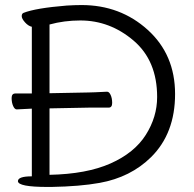

<svg xmlns="http://www.w3.org/2000/svg" viewBox="-20 -732 768 760"><path d="M41 -362H106V-626Q92 -629 79 -643.5Q66 -658 66 -668Q66 -678 73 -681Q121 -700 244 -710Q277 -712 303 -712Q456 -712 564.5 -614Q673 -516 673 -360Q673 -204 578 -110Q497 -30 374 -8Q297 6 183 8H169Q51 8 51 -15Q51 -34 106 -34V-302L47 -299H46Q38 -299 32 -312.5Q26 -326 26 -344Q26 -362 41 -362ZM410 -306H332L176 -303V-40Q323 -43 417.5 -85Q512 -127 557 -198Q602 -269 602 -348Q602 -492 508.5 -571.5Q415 -651 298 -651Q234 -651 176 -635V-363L331 -366Q346 -366 403 -369H404Q412 -369 418 -356Q424 -343 424 -324.5Q424 -306 410 -306Z"/></svg>

Font: QiushuiShotai
Style: Regular
Weight: 600
Designer: Fontworks Inc.
Foundry: Fontworks Inc.
Version: Version 1.250